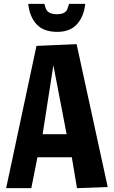

<svg xmlns="http://www.w3.org/2000/svg" viewBox="-20 -980 592 1000"><path d="M12 0 170 -741 379 -750 541 -6 381 0 354 -161H175L143 0ZM202 -281H327L258 -640ZM127 -960H211Q212 -957 217 -940Q222 -923 236.5 -914.5Q251 -906 276 -906Q301 -906 313.5 -913.5Q326 -921 329.5 -929.5Q333 -938 340 -960H424Q417 -894 381 -854Q345 -814 278 -814Q207 -814 170.5 -853.5Q134 -893 127 -960Z"/></svg>

Font: Francois One
Style: Regular
Weight: 400
Designer: Vernon Adams
Foundry: Vernon Adams
Version: Version 2.000